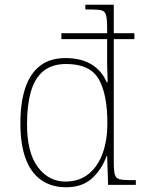

<svg xmlns="http://www.w3.org/2000/svg" viewBox="-20 -780 610 810"><path d="M259 10Q198 10 154.5 -20Q111 -50 88.5 -110Q66 -170 66 -259Q66 -347 86.5 -408.5Q107 -470 149 -502.5Q191 -535 256 -535Q323 -535 366.5 -508Q410 -481 430 -433H434Q434 -447 433.5 -460.5Q433 -474 432.5 -487Q432 -500 432 -512.5Q432 -525 432 -535V-615H239V-640H432V-662Q432 -699 427.5 -715.5Q423 -732 409.5 -736Q396 -740 367 -740H340V-760H460V-640H547V-615H460V-94Q460 -59 464.5 -43.5Q469 -28 484 -24Q499 -20 532 -20H553V0H436L432 -122H430Q408 -63 367 -26.5Q326 10 259 10ZM258 -14Q317 -15 356 -48Q395 -81 414 -136Q433 -191 433 -259Q433 -384 396 -447Q359 -510 259 -510Q200 -510 163.5 -480.5Q127 -451 110.5 -394Q94 -337 94 -256Q94 -135 140.5 -74Q187 -13 258 -14Z"/></svg>

Font: Noto Serif Hebrew Thin
Style: Regular
Weight: 250
Version: Version 2.003